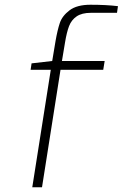

<svg xmlns="http://www.w3.org/2000/svg" viewBox="-20 -789 517 809"><path d="M194 -495H109L113 -522L200 -532L214 -616Q222 -662 232 -692Q242 -722 273 -745.5Q304 -769 361 -769Q428 -769 477 -763L473 -735H363Q325 -735 303 -720Q281 -705 271 -679Q261 -653 254 -610L241 -532H421L415 -495H235L157 0H116Z"/></svg>

Font: Exo ExtraLight
Style: Italic
Weight: 275
Italic angle: -9°
Designer: Natanael Gama
Foundry: Natanael Gama
Version: Version 1.500; ttfautohint (v1.6)